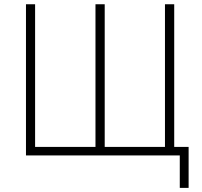

<svg xmlns="http://www.w3.org/2000/svg" viewBox="-20 -748 971 924"><path d="M105 -727.5H148.9V-41H439.5V-727.5H483.9V-41H773.9V-727.5H818.4V0H105ZM845.2 156.2V0H797.9V-41H887.7V156.2Z"/></svg>

Font: Inter Extra Light
Style: Regular
Weight: 200
Designer: Rasmus Andersson
Foundry: rsms
Version: Version 4.000;git-3c8e0fc